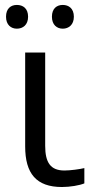

<svg xmlns="http://www.w3.org/2000/svg" viewBox="-20 -748 379 778"><path d="M4.4 -680.2C4.4 -713.9 24.4 -728 48.3 -728C73.2 -728 93.8 -713.9 93.8 -680.2C93.8 -647.5 73.2 -631.8 48.3 -631.8C24.4 -631.8 4.4 -647.5 4.4 -680.2ZM190.4 -680.2C190.4 -713.9 210.4 -728 234.4 -728C258.3 -728 279.3 -713.9 279.3 -680.2C279.3 -647.5 258.3 -631.8 234.4 -631.8C210.4 -631.8 190.4 -647.5 190.4 -680.2ZM82 -535.2H163.1V-157.2C163.1 -89.4 184.6 -57.1 241.2 -57.1C265.1 -57.1 304.2 -62.5 321.8 -66.9V-4.9C301.8 3.4 263.7 9.8 231 9.8C127 9.8 82 -44.9 82 -154.8Z"/></svg>

Font: OpenSansEmoji
Style: Regular
Weight: 400
Foundry: MorbZ
Version: Version 1.000;PS 001.000;hotconv 1.0.70;makeotf.lib2.5.58329